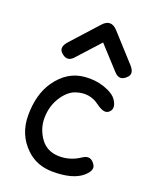

<svg xmlns="http://www.w3.org/2000/svg" viewBox="-156 -918 826 1030"><g transform="rotate(20 257.0 -403.0)"><path d="M290.5 -830.1Q311.5 -830.6 333.5 -806.6L469.2 -657.2Q503.4 -619.6 479 -594.2Q441.9 -555.2 407.7 -592.8L290.5 -720.7L174.3 -592.8Q140.1 -555.2 102.1 -594.2Q78.6 -619.6 112.8 -657.2L248 -806.6Q269.5 -830.6 290.5 -830.1ZM396 -103Q439 -131.8 466.3 -85.9Q482.4 -58.6 440.9 -22Q387.2 23.9 272 23.4Q181.2 22.9 121.1 -35.2Q46.4 -107.4 46.4 -216.3Q46.4 -336.4 99.6 -413.1Q164.1 -506.3 263.7 -513.7Q321.8 -518.1 369.6 -502.4Q428.7 -482.4 448.2 -452.1Q478 -405.3 444.8 -381.3Q421.9 -364.7 374.5 -399.9Q317.4 -442.4 245.1 -419.4Q204.6 -406.7 171.9 -359.9Q134.8 -306.2 133.3 -236.8Q131.8 -171.4 171.4 -117.2Q207.5 -68.8 272 -66.4Q338.4 -64 396 -103Z"/></g></svg>

Font: Comic Relief LRS
Style: Regular
Weight: 400
Designer: Jeff Davis
Foundry: Loudifier
Version: Version 1.0